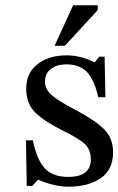

<svg xmlns="http://www.w3.org/2000/svg" viewBox="-20 -694 447 725"><path d="M78 -164H104Q120 -88 150.5 -57Q181 -26 237 -26Q323 -26 323 -92Q323 -127 302 -148.5Q281 -170 211 -204Q139 -241 109 -273.5Q79 -306 79 -359Q79 -419 122 -452Q165 -485 232 -485Q283 -485 337 -459H338L355 -480H375L378 -327H351Q335 -396 307 -423.5Q279 -451 231 -451Q195 -451 172.5 -434Q150 -417 150 -385Q150 -357 175.5 -334.5Q201 -312 267 -278Q342 -238 374.5 -204.5Q407 -171 407 -119Q407 -53 360 -21Q313 11 239 11Q186 11 125 -15H123L102 8H81ZM186 -521 256 -674H349V-656L225 -521Z"/></svg>

Font: myMathFont
Style: Regular
Weight: 400
Designer: Ross Mills, John Hudson & Paul Hanslow, Tiro Typeworks Ltd; with prior portions MicroPress Inc., and Coen Hoffman. Math 
Foundry: Tiro Typeworks Ltd
Version: Version 2.13 b171